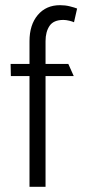

<svg xmlns="http://www.w3.org/2000/svg" viewBox="-20 -722 328 742"><path d="M21 -475H94V-563Q94 -626 126 -664Q158 -702 212 -702Q232 -702 250 -697.5Q268 -693 278 -689L266 -636Q260 -639 247.5 -642Q235 -645 225 -645Q187 -645 171.5 -622Q156 -599 156 -563V-475H244L265 -428H156V0H94V-428H22Z"/></svg>

Font: Palanquin Light
Style: Regular
Weight: 300
Designer: Pria Ravichandran
Version: Version 1.0.4